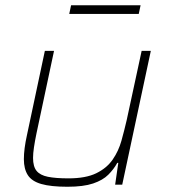

<svg xmlns="http://www.w3.org/2000/svg" viewBox="-20 -704 644 732"><path d="M237 8Q174 8 137.5 -2.5Q101 -13 86 -36.5Q71 -60 71 -97Q71 -117 74 -140Q77 -163 83 -190L151 -510H186L119 -195Q113 -166 109.5 -142.5Q106 -119 106 -102Q106 -69 119.5 -52.5Q133 -36 162.5 -30Q192 -24 241 -24Q307 -24 347 -43.5Q387 -63 409.5 -95.5Q432 -128 443 -167.5Q454 -207 463 -246L520 -510H555L446 0H419L431 -83H427Q414 -59 393 -38Q372 -17 335 -4.5Q298 8 237 8ZM244 -651 251 -684H516L509 -651Z"/></svg>

Font: Saira Thin Thin
Style: Italic
Weight: 250
Italic angle: -12°
Version: Version 1.101